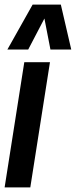

<svg xmlns="http://www.w3.org/2000/svg" viewBox="-20 -810 328 830"><path d="M111 0H0L85 -541H196ZM12 -596 121 -790H243L288 -596H198L172 -730L102 -596Z"/></svg>

Font: Georama SemiCondensed SemiBold
Style: Italic
Weight: 600
Width: 4
Italic angle: -9°
Designer: Jean-Baptiste Levee
Foundry: Production Type
Version: Version 1.000